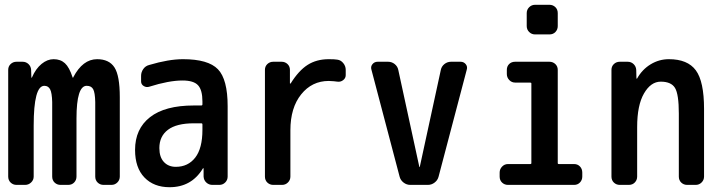

<svg xmlns="http://www.w3.org/2000/svg" viewBox="-20 -780 3040 810"><path d="M49.8 0Q35.2 0 24.9 -9.8Q14.6 -19.5 14.6 -35.2V-485.4Q14.6 -500 24.9 -509.8Q35.2 -519.5 49.8 -519.5H75.2Q89.8 -519.5 100.1 -509.8Q110.4 -500 111.3 -485.4L112.3 -454.1Q112.3 -452.1 113.3 -452.1Q115.2 -452.1 115.2 -454.1Q130.9 -490.2 155.3 -510.3Q179.7 -530.3 206.1 -530.3Q235.4 -530.3 253.9 -513.2Q272.5 -496.1 286.1 -454.1Q286.1 -452.1 288.1 -452.1Q289.1 -452.1 289.1 -454.1Q329.1 -530.3 389.6 -530.3Q440.4 -530.3 462.9 -495.6Q485.4 -460.9 485.4 -370.1V-35.2Q485.4 -20.5 475.1 -10.3Q464.8 0 450.2 0H417Q402.3 0 392.1 -9.8Q381.8 -19.5 381.8 -35.2V-349.6Q380.9 -389.6 373 -403.8Q365.2 -418 345.7 -418Q302.7 -418 302.7 -280.3V-35.2Q302.7 -20.5 293 -10.3Q283.2 0 267.6 0H235.4Q220.7 0 210.4 -9.8Q200.2 -19.5 200.2 -35.2V-349.6Q199.2 -388.7 191.4 -403.3Q183.6 -418 167 -418Q122.1 -418 122.1 -250V-35.2Q122.1 -20.5 111.3 -10.3Q100.6 0 85.9 0Z M797.9 -259.8Q724.6 -259.8 688.5 -232.4Q652.3 -205.1 652.3 -155.3Q652.3 -117.2 671.4 -96.7Q690.4 -76.2 721.7 -76.2Q773.4 -76.2 803.7 -115.2Q834 -154.3 834 -232.4V-254.9Q834 -259.8 829.1 -259.8ZM695.3 9.8Q628.9 9.8 589.4 -31.2Q549.8 -72.3 549.8 -147.5Q549.8 -236.3 612.8 -285.6Q675.8 -335 797.9 -335H829.1Q834 -335 834 -339.8V-351.6Q834 -400.4 815.4 -420.4Q796.9 -440.4 750 -440.4Q692.4 -440.4 609.4 -414.1Q597.7 -410.2 586.4 -417Q575.2 -423.8 575.2 -436.5V-460Q575.2 -475.6 584.5 -488.8Q593.8 -502 609.4 -505.9Q691.4 -530.3 752 -530.3Q858.4 -530.3 899.4 -487.8Q940.4 -445.3 940.4 -332V-35.2Q940.4 -20.5 930.2 -10.3Q919.9 0 905.3 0H876Q861.3 0 850.6 -9.8Q839.8 -19.5 838.9 -35.2V-69.3Q838.9 -70.3 837.9 -70.3Q835.9 -70.3 835.9 -69.3Q788.1 9.8 695.3 9.8Z M1132.8 0Q1118.2 0 1107.9 -9.8Q1097.7 -19.5 1097.7 -35.2V-485.4Q1097.7 -500 1107.9 -509.8Q1118.2 -519.5 1132.8 -519.5H1168Q1182.6 -519.5 1192.9 -509.8Q1203.1 -500 1203.1 -485.4V-428.7Q1203.1 -427.7 1204.1 -427.7H1206.1Q1240.2 -482.4 1277.8 -506.3Q1315.4 -530.3 1367.2 -530.3Q1392.6 -530.3 1403.3 -528.3Q1418 -526.4 1428.2 -513.7Q1438.5 -501 1438.5 -485.4V-462.9Q1438.5 -450.2 1427.7 -441.9Q1417 -433.6 1403.3 -435.5Q1391.6 -437.5 1367.2 -438.5Q1295.9 -438.5 1250.5 -381.8Q1205.1 -325.2 1205.1 -230.5V-35.2Q1205.1 -20.5 1194.8 -10.3Q1184.6 0 1169.9 0Z M1666 -34.2 1546.9 -486.3Q1543 -499 1551.3 -509.3Q1559.6 -519.5 1573.2 -519.5H1617.2Q1632.8 -519.5 1645 -509.8Q1657.2 -500 1660.2 -485.4L1749 -76.2Q1749 -75.2 1750 -75.2Q1751 -75.2 1751 -76.2L1839.8 -485.4Q1842.8 -500 1855 -509.8Q1867.2 -519.5 1882.8 -519.5H1922.9Q1936.5 -519.5 1944.8 -509.3Q1953.1 -499 1949.2 -486.3L1830.1 -34.2Q1826.2 -19.5 1813.5 -9.8Q1800.8 0 1785.2 0H1710.9Q1695.3 0 1682.6 -9.8Q1669.9 -19.5 1666 -34.2Z M2123 0Q2108.4 0 2098.1 -9.8Q2087.9 -19.5 2087.9 -35.2V-51.8Q2087.9 -66.4 2098.1 -77.1Q2108.4 -87.9 2123 -87.9H2216.8Q2221.7 -87.9 2221.7 -91.8V-427.7Q2221.7 -431.6 2216.8 -431.6H2153.3Q2138.7 -431.6 2128.4 -442.4Q2118.2 -453.1 2118.2 -467.8V-485.4Q2118.2 -500 2127.9 -509.8Q2137.7 -519.5 2153.3 -519.5H2297.9Q2312.5 -519.5 2322.8 -509.8Q2333 -500 2333 -485.4V-91.8Q2333 -87.9 2337.9 -87.9H2402.3Q2417 -87.9 2426.8 -77.6Q2436.5 -67.4 2436.5 -51.8V-35.2Q2436.5 -20.5 2426.8 -10.3Q2417 0 2402.3 0ZM2237.3 -759.8H2297.9Q2312.5 -759.8 2322.8 -750Q2333 -740.2 2333 -724.6V-669.9Q2333 -655.3 2323.2 -645Q2313.5 -634.8 2297.9 -634.8H2237.3Q2222.7 -634.8 2212.4 -645Q2202.1 -655.3 2202.1 -669.9V-724.6Q2202.1 -739.3 2212.4 -749.5Q2222.7 -759.8 2237.3 -759.8Z M2594.7 0Q2580.1 0 2569.8 -9.8Q2559.6 -19.5 2559.6 -35.2V-485.4Q2559.6 -500 2569.8 -509.8Q2580.1 -519.5 2594.7 -519.5H2627.9Q2642.6 -519.5 2652.8 -509.8Q2663.1 -500 2664.1 -485.4L2665 -449.2Q2665 -448.2 2666 -448.2Q2668 -448.2 2668 -449.2Q2689.5 -487.3 2725.1 -508.8Q2760.7 -530.3 2801.8 -530.3Q2880.9 -530.3 2915.5 -483.4Q2950.2 -436.5 2950.2 -320.3V-35.2Q2950.2 -20.5 2939.9 -10.3Q2929.7 0 2915 0H2878.9Q2864.3 0 2854 -9.8Q2843.8 -19.5 2843.8 -35.2V-300.8Q2843.8 -382.8 2827.6 -409.2Q2811.5 -435.5 2767.6 -435.5Q2725.6 -435.5 2696.8 -385.7Q2668 -335.9 2668 -244.1V-35.2Q2668 -20.5 2658.2 -10.3Q2648.4 0 2632.8 0Z"/></svg>

Font: Rounded-L Mgen+ 1m medium
Style: Regular
Weight: 500
Designer: [Source Han Sans]
Ryoko NISHIZUKA  (kana & ideographs); Paul D. Hunt (Latin, Greek & Cyrillic); Wenlong ZHANG  (bopomofo
Version: Version 1.059.20150602